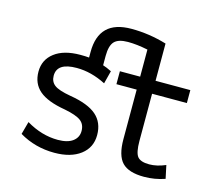

<svg xmlns="http://www.w3.org/2000/svg" viewBox="-105 -883 1210 1036"><g transform="rotate(15 500.0 -365.0)"><path d="M705.1 -432.6V-169.9Q705.1 -103.5 722.7 -82Q740.2 -60.5 788.1 -60.5Q831.1 -60.5 878.9 -81.1L894.5 -7.8Q837.9 11.7 778.3 11.7Q692.4 11.7 655.8 -26.4Q619.1 -64.5 619.1 -156.2V-432.6H505.9V-504.9H619.1V-656.2Q557.6 -668.9 507.8 -668.9Q454.1 -668.9 432.1 -645.5Q410.2 -622.1 410.2 -564.5V-512.7Q429.7 -506.8 459 -492.2L440.4 -419.9Q358.4 -461.9 277.3 -461.9Q167 -461.9 167 -389.6Q167 -356.4 190.9 -337.9Q214.8 -319.3 282.2 -307.6Q383.8 -291 430.2 -250.5Q476.6 -210 476.6 -140.1Q476.6 -70.3 422.9 -29.3Q369.1 11.7 277.3 11.7Q169.9 11.7 81.1 -41L100.6 -112.3Q187.5 -60.5 277.3 -60.5Q332 -60.5 360.8 -82Q389.6 -103.5 389.6 -139.6Q389.6 -176.8 363.8 -196.3Q337.9 -215.8 272.5 -228.5Q172.9 -245.1 127.4 -284.2Q82 -323.2 82 -389.6Q82 -456.1 133.8 -495.6Q185.5 -535.2 277.3 -535.2Q306.6 -535.2 326.2 -533.2V-564.5Q326.2 -742.2 507.8 -742.2Q607.4 -742.2 705.1 -712.9V-504.9H899.4V-432.6Z"/></g></svg>

Font: Gen Shin Gothic Monospace Regular
Style: Regular
Weight: 400
Designer: [Source Han Sans]
Ryoko NISHIZUKA  (kana & ideographs); Paul D. Hunt (Latin, Greek & Cyrillic); Wenlong ZHANG  (bopomofo
Version: Version 1.002.20150607